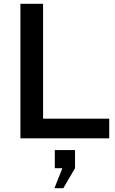

<svg xmlns="http://www.w3.org/2000/svg" viewBox="-20 -732 608 1016"><path d="M558 -104V0H88V-712H208V-104ZM315 264H268L310 158H270V62H377V158Z"/></svg>

Font: CST
Style: Medium
Weight: 500
Version: Version 1.00